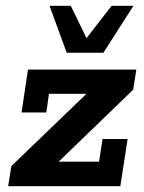

<svg xmlns="http://www.w3.org/2000/svg" viewBox="-20 -639 494 659"><path d="M8 0 19 -69 311 -350 328 -317H148L139 -253H54L76 -400H448L437 -331L145 -49L128 -84H320L332 -162H418L393 0ZM209 -458 150 -619H223L277 -508L363 -619H438L335 -458Z"/></svg>

Font: Rokkitt SemiBold
Style: Bold Italic
Weight: 700
Italic angle: -9°
Version: Version 3.103